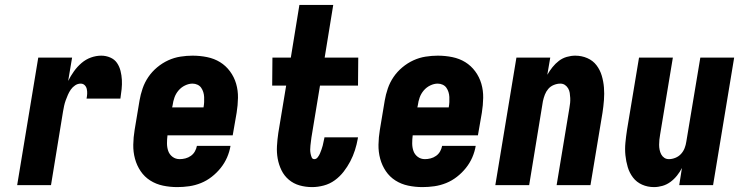

<svg xmlns="http://www.w3.org/2000/svg" viewBox="-20 -755 3040 783"><path d="M50 0 136 -520H274L258 -425Q268 -445 281.5 -464Q295 -483 312.5 -498Q330 -513 351 -520.5Q372 -528 393 -528Q412 -528 429.5 -520.5Q447 -513 457 -498.5Q467 -484 471.5 -466Q476 -448 477 -429.5Q478 -411 476 -391.5Q474 -372 471 -353H333Q335 -363 335.5 -372.5Q336 -382 334 -391.5Q332 -401 325.5 -407.5Q319 -414 309 -414Q297 -414 286.5 -407Q276 -400 269 -390Q262 -380 257 -368.5Q252 -357 248 -346Q244 -335 241.5 -323.5Q239 -312 237 -300L188 0Z M703 8Q673 8 644.5 2Q616 -4 592.5 -19Q569 -34 553.5 -57Q538 -80 530.5 -107.5Q523 -135 523.5 -165Q524 -195 529 -225L549 -345Q553 -369 561.5 -394Q570 -419 585 -441Q600 -463 621 -480.5Q642 -498 666 -509Q690 -520 715.5 -524Q741 -528 765 -528Q796 -528 825 -522Q854 -516 877.5 -501.5Q901 -487 918 -464Q935 -441 943 -413.5Q951 -386 950.5 -356Q950 -326 945 -295L929 -203H663Q661 -187 661 -170.5Q661 -154 666 -139.5Q671 -125 683.5 -115.5Q696 -106 713 -106Q724 -106 736 -109Q748 -112 758.5 -119.5Q769 -127 775 -138Q781 -149 783 -160H920Q916 -136 906 -113Q896 -90 880 -70Q864 -50 843.5 -34Q823 -18 799.5 -8.5Q776 1 751.5 4.5Q727 8 703 8ZM682 -317H810Q812 -328 812.5 -338.5Q813 -349 812.5 -359.5Q812 -370 809 -379.5Q806 -389 800.5 -397Q795 -405 785.5 -409.5Q776 -414 765 -414Q750 -414 734.5 -406.5Q719 -399 708 -386Q697 -373 691.5 -357.5Q686 -342 684 -326Z M1253 8Q1226 8 1201.5 1Q1177 -6 1158 -22Q1139 -38 1128 -60.5Q1117 -83 1112.5 -108Q1108 -133 1109.5 -159.5Q1111 -186 1115 -213L1147 -406H1090L1091 -520H1166L1201 -735H1339L1304 -520H1441L1440 -406H1285L1250 -194Q1249 -186 1248 -178Q1247 -170 1246 -161.5Q1245 -153 1245 -145Q1245 -137 1246.5 -129Q1248 -121 1251 -113.5Q1254 -106 1262 -106Q1270 -106 1276 -114Q1282 -122 1285 -129.5Q1288 -137 1291 -145Q1294 -153 1296 -161Q1298 -169 1299.5 -177Q1301 -185 1303 -193V-195H1440L1439 -189Q1435 -166 1427.5 -142.5Q1420 -119 1408.5 -97Q1397 -75 1381.5 -55Q1366 -35 1345.5 -20Q1325 -5 1300.5 1.5Q1276 8 1253 8Z M1703 8Q1673 8 1644.5 2Q1616 -4 1592.5 -19Q1569 -34 1553.5 -57Q1538 -80 1530.5 -107.5Q1523 -135 1523.5 -165Q1524 -195 1529 -225L1549 -345Q1553 -369 1561.5 -394Q1570 -419 1585 -441Q1600 -463 1621 -480.5Q1642 -498 1666 -509Q1690 -520 1715.5 -524Q1741 -528 1765 -528Q1796 -528 1825 -522Q1854 -516 1877.5 -501.5Q1901 -487 1918 -464Q1935 -441 1943 -413.5Q1951 -386 1950.5 -356Q1950 -326 1945 -295L1929 -203H1663Q1661 -187 1661 -170.5Q1661 -154 1666 -139.5Q1671 -125 1683.5 -115.5Q1696 -106 1713 -106Q1724 -106 1736 -109Q1748 -112 1758.5 -119.5Q1769 -127 1775 -138Q1781 -149 1783 -160H1920Q1916 -136 1906 -113Q1896 -90 1880 -70Q1864 -50 1843.5 -34Q1823 -18 1799.5 -8.5Q1776 1 1751.5 4.5Q1727 8 1703 8ZM1682 -317H1810Q1812 -328 1812.5 -338.5Q1813 -349 1812.5 -359.5Q1812 -370 1809 -379.5Q1806 -389 1800.5 -397Q1795 -405 1785.5 -409.5Q1776 -414 1765 -414Q1750 -414 1734.5 -406.5Q1719 -399 1708 -386Q1697 -373 1691.5 -357.5Q1686 -342 1684 -326Z M2000 0 2086 -520H2224L2212 -450Q2221 -466 2233 -481Q2245 -496 2259.5 -507Q2274 -518 2291.5 -523Q2309 -528 2326 -528Q2352 -528 2375 -518Q2398 -508 2412.5 -489Q2427 -470 2434 -446.5Q2441 -423 2443 -398Q2445 -373 2443 -347Q2441 -321 2437 -295L2388 0H2250L2302 -314Q2304 -325 2305 -335Q2306 -345 2305.5 -355.5Q2305 -366 2303.5 -376Q2302 -386 2297 -394.5Q2292 -403 2284 -408.5Q2276 -414 2265 -414Q2252 -414 2238.5 -408.5Q2225 -403 2216 -392.5Q2207 -382 2202 -369Q2197 -356 2194 -342L2138 0Z M2647 8Q2621 8 2598.5 -2Q2576 -12 2561.5 -31Q2547 -50 2540 -73.5Q2533 -97 2530.5 -122Q2528 -147 2530.5 -173Q2533 -199 2537 -225L2586 -520H2724L2672 -206Q2670 -195 2669 -185Q2668 -175 2668 -164.5Q2668 -154 2670 -144Q2672 -134 2676.5 -125.5Q2681 -117 2689 -111.5Q2697 -106 2708 -106Q2721 -106 2734.5 -111.5Q2748 -117 2757.5 -127.5Q2767 -138 2772 -151Q2777 -164 2779 -178L2836 -520H2974L2888 0H2750L2761 -70Q2753 -54 2741 -39Q2729 -24 2714 -13Q2699 -2 2681.5 3Q2664 8 2647 8Z"/></svg>

Font: Iosevka Term Curly Hv Obl
Style: Regular
Weight: 900
Italic angle: -9°
Designer: Belleve Invis
Foundry: Belleve Invis
Version: Version 32.3.0